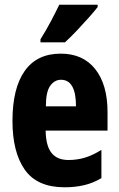

<svg xmlns="http://www.w3.org/2000/svg" viewBox="-20 -786 505 816"><path d="M238 -558Q333 -558 385 -492Q437 -426 437 -310V-231H174Q175 -166 199 -136Q223 -106 271 -106Q308 -106 341 -116Q374 -126 411 -149V-29Q376 -8 337.5 1Q299 10 255 10Q138 10 85.5 -64.5Q33 -139 33 -272Q33 -411 85 -484.5Q137 -558 238 -558ZM239 -447Q212 -447 193.5 -421.5Q175 -396 175 -334H303Q303 -447 239 -447ZM395 -756Q382 -739 358 -712Q334 -685 307 -656.5Q280 -628 256 -606H152V-619Q177 -659 196.5 -696Q216 -733 232 -766H395Z"/></svg>

Font: Noto Sans Malayalam ExtraCondensed ExtraBold
Style: Regular
Weight: 800
Width: 2
Designer: Jelle Bosma - Monotype Design Team
Foundry: Monotype Imaging Inc.
Version: Version 2.104; ttfautohint (v1.8.4.7-5d5b)